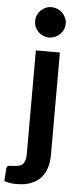

<svg xmlns="http://www.w3.org/2000/svg" viewBox="-99 -775 415 987"><g transform="rotate(5 108.0 -281.0)"><path d="M189 -513V17.5Q189 51 180.2 80.5Q171.5 110 152.2 132.2Q133 154.5 101.8 167.2Q70.5 180 25.5 180Q8 180 -7 177.8Q-22 175.5 -38 170.5L-33.5 104Q-32 94 -25.5 91.2Q-19 88.5 -0.5 88.5Q18 88.5 30.8 84.8Q43.5 81 51 72.8Q58.5 64.5 61.8 51Q65 37.5 65 17.5V-513ZM206 -662.5Q206 -646.5 199.5 -632.5Q193 -618.5 182.2 -608Q171.5 -597.5 156.8 -591.2Q142 -585 125.5 -585Q109.5 -585 95.5 -591.2Q81.5 -597.5 71 -608Q60.5 -618.5 54.2 -632.5Q48 -646.5 48 -662.5Q48 -679 54.2 -693.5Q60.5 -708 71 -718.5Q81.5 -729 95.5 -735.2Q109.5 -741.5 125.5 -741.5Q142 -741.5 156.8 -735.2Q171.5 -729 182.2 -718.5Q193 -708 199.5 -693.5Q206 -679 206 -662.5Z"/></g></svg>

Font: Lato
Style: Bold
Weight: 700
Designer: Lukasz Dziedzic
Foundry: tyPoland Lukasz Dziedzic
Version: Version 2.007; 2014-02-27